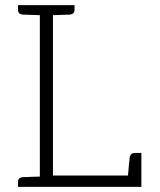

<svg xmlns="http://www.w3.org/2000/svg" viewBox="-20 -727 622 747"><path d="M505 -132C491 -132 485 -124 484 -108C484 -107 484 -103 483 -99C482 -95 482 -88 481 -79C480 -70 479 -58 478 -44H186V-668C198 -668 208 -669 218 -669C228 -669 236 -670 241 -670H250C263 -671 270 -677 270 -688V-707H186H135H50V-688C50 -677 57 -671 70 -670H80C85 -670 92 -669 102 -669C112 -669 123 -668 135 -668V-40C123 -40 112 -39 102 -39C92 -39 85 -38 80 -38H70C57 -37 50 -31 50 -20V0H135H512H521H530V-19V-59V-132H510Z"/></svg>

Font: SVN-Aleo
Style: Light
Weight: 300
Designer: Alessio Laiso
Version: Version 1.2.2